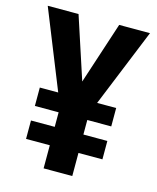

<svg xmlns="http://www.w3.org/2000/svg" viewBox="-108 -790 711 867"><g transform="rotate(15 247.0 -357.0)"><path d="M246 -424 341 -714H485L336 -348H425V-262H313V-194H425V-108H313V0H179V-108H68V-194H179V-262H68V-348H154L7 -714H151Z"/></g></svg>

Font: Noto Sans Gurmukhi UI Condensed
Style: Bold
Weight: 700
Width: 3
Designer: Jelle Bosma - Monotype Design Team
Foundry: Monotype Imaging Inc.
Version: Version 2.004; ttfautohint (v1.8.4.7-5d5b)